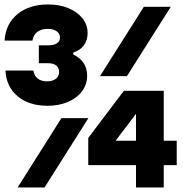

<svg xmlns="http://www.w3.org/2000/svg" viewBox="-42 -830 812 850"><path d="M168.7 -361.7Q86.8 -361.7 36.3 -403.6Q-14.1 -445.5 -17.8 -517.7H105.7Q109.4 -494.3 125.1 -482.1Q140.9 -469.9 166.4 -469.9Q190.5 -469.9 205.1 -481.1Q219.7 -492.4 219.7 -511.1Q219.7 -529.9 206.9 -540Q194.2 -550.1 170.4 -550.1H130V-629.3H170.4Q196.2 -629.3 209.9 -638.2Q223.7 -647.1 223.7 -663.9Q223.7 -681 208.9 -691.5Q194.2 -702.1 169.4 -702.1Q140.6 -702.1 123.2 -688.9Q105.7 -675.7 101.7 -650.3H-21.8Q-17.1 -724.1 35 -767.2Q87.1 -810.3 171.7 -810.3Q221.6 -810.3 261.1 -793.8Q300.5 -777.3 323.2 -748.8Q345.8 -720.3 345.8 -683.7Q345.8 -652 329.6 -629.8Q313.4 -607.6 282.1 -597V-589Q313.4 -573.7 328.6 -550.4Q343.8 -527 343.8 -494.3Q343.8 -456.3 321.2 -426Q298.5 -395.7 258.6 -378.7Q218.6 -361.7 168.7 -361.7ZM520.1 -493.1H400.8L594.9 -800H714.1ZM155.1 0H35.9L229.9 -306.9H349.2ZM682.9 -207.1H740.4V-98.9H682.9V0H560.1V-98.9H348.7V-219.5L506.5 -428H682.9ZM437 -207.1H560.1V-424H634.6L437 -164Z"/></svg>

Font: Martian Mono sWd Rg
Style: Regular
Weight: 400
Width: 6
Monospace: yes
Designer: Roman Shamin
Foundry: Evil Martians
Version: Version 1.000